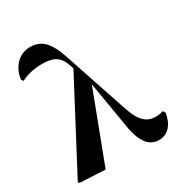

<svg xmlns="http://www.w3.org/2000/svg" viewBox="-194 -962 1049 1115"><g transform="rotate(-30 330.5 -404.5)"><path d="M550 17C608 17 649 -27 661 -102L651 -118C638 -113 616 -110 600 -110C546 -110 503 -139 471 -235L326 -668C289 -781 244 -826 169 -826C92 -826 39 -766 29 -688L39 -674C69 -690 116 -706 178 -706C249 -706 292 -690 316 -621L326 -593L17 -7L23 1L194 10L372 -459L423 -156C443 -22 493 17 550 17Z"/></g></svg>

Font: Noto Serif CJK HK Black
Style: Regular
Weight: 900
Designer: Ryoko NISHIZUKA 西塚涼子 (kana & ideographs); Frank Grießhammer (Latin, Greek & Cyrillic); Wenlong ZHANG 张文龙 (bopomofo); San
Foundry: Adobe
Version: Version 2.001;hotconv 1.1.0;makeotfexe 2.6.0